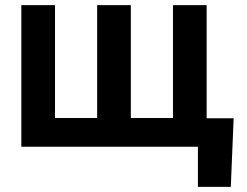

<svg xmlns="http://www.w3.org/2000/svg" viewBox="-20 -568 960 747"><path d="M750 159V3H63V-548H194V-109H358V-548H489V-109H653V-548H784V-108H889L878 159Z"/></svg>

Font: Sinter Bold
Style: Regular
Weight: 700
Foundry: Adobe & rsms
Version: Version 1.000